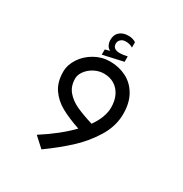

<svg xmlns="http://www.w3.org/2000/svg" viewBox="-169 -685 938 985"><g transform="rotate(30 300.0 -192.0)"><path d="M295 -394Q348 -394 391.8 -371.8Q435.5 -349.5 461.5 -304.5Q487.5 -259.5 487.5 -194Q487.5 -121.5 446 -54Q404.5 13.5 346 67Q287.5 120.5 214.5 173L156.5 120Q259 54.5 325 -14Q257 -37 211.8 -62.2Q166.5 -87.5 139.2 -127.8Q112 -168 112 -228Q112 -269 137.2 -307.5Q162.5 -346 204.8 -370Q247 -394 295 -394ZM371.5 -69.5Q417 -134 417 -192Q417 -233 401.8 -263Q386.5 -293 360 -308.8Q333.5 -324.5 300 -324.5Q269.5 -324.5 242.2 -310Q215 -295.5 198.8 -273.2Q182.5 -251 182.5 -229Q182.5 -184 207 -154.5Q231.5 -125 270.5 -106.8Q309.5 -88.5 371.5 -69.5ZM239.5 -433.5 267 -441Q253 -448 246.5 -461.5Q240 -475 240 -491Q240 -522 259.5 -538.8Q279 -555.5 311 -555.5Q337 -555.5 355.5 -543V-511.5Q338 -523 313 -523Q296 -523 284.8 -513.2Q273.5 -503.5 273.5 -488Q273.5 -455.5 316 -455.5Q335 -455.5 359.5 -461.5V-429.5L239.5 -402.5Z"/></g></svg>

Font: JuliaMono Light
Style: Italic
Weight: 300
Italic angle: -9°
Monospace: yes
Designer: cormullion
Foundry: corm
Version: Version 0.054; ttfautohint (v1.8.4)